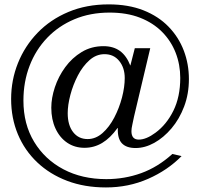

<svg xmlns="http://www.w3.org/2000/svg" viewBox="-20 -698 909 868"><path d="M459 149.4Q362.3 149.4 283.7 119.6Q205.1 89.8 148.2 35.9Q91.3 -18.1 60.8 -91.1Q30.3 -164.1 30.3 -250.5Q30.3 -335.9 61.3 -413.1Q92.3 -490.2 150.1 -550Q208 -609.9 289.3 -644Q370.6 -678.2 471.2 -678.2Q560.5 -678.2 628.4 -651.4Q696.3 -624.5 741.9 -577.4Q787.6 -530.3 810.8 -469.5Q834 -408.7 834 -340.3Q834 -273.4 812.5 -216.6Q791 -159.7 755.4 -117.7Q719.7 -75.7 677.5 -52.2Q635.3 -28.8 592.8 -28.8Q551.3 -28.8 531 -50.3Q510.7 -71.8 512.7 -119.1Q512.2 -119.1 512 -119.1Q511.7 -119.1 511.2 -119.1Q478.5 -73.7 441.9 -51.8Q405.3 -29.8 361.8 -29.8Q317.9 -29.8 283.9 -52.7Q250 -75.7 231 -116.7Q211.9 -157.7 211.9 -210.9Q211.9 -254.9 228 -303.5Q244.1 -352.1 274.9 -394.3Q305.7 -436.5 349.4 -462.9Q393.1 -489.3 447.8 -489.3Q492.2 -489.3 522 -467.8Q551.8 -446.3 569.3 -401.4L589.4 -480H659.2L585.9 -170.9Q582.5 -153.3 578.4 -135.3Q574.2 -117.2 574.2 -105Q574.2 -66.9 607.4 -66.9Q641.1 -66.9 683.1 -98.1Q732.9 -134.8 763.9 -197.5Q794.9 -260.3 794.9 -345.7Q794.9 -405.8 774.2 -459.2Q753.4 -512.7 712.9 -553.7Q672.4 -594.7 613 -617.9Q553.7 -641.1 475.6 -641.1Q388.2 -641.1 316.7 -611.1Q245.1 -581.1 193.4 -527.1Q141.6 -473.1 113.8 -400.6Q85.9 -328.1 85.9 -243.2Q85.9 -136.7 134.3 -56.9Q182.6 22.9 266.8 67.4Q351.1 111.8 460.4 111.8Q543.5 111.8 618.4 84.7Q693.4 57.6 759.3 -2L800.8 7.8Q737.8 71.8 649.4 110.6Q561 149.4 459 149.4ZM376 -69.3Q412.6 -69.3 443.4 -96.4Q474.1 -123.5 496.6 -166.5Q519 -209.5 531.5 -257.1Q543.9 -304.7 543.9 -345.2Q543.9 -391.6 519 -422.4Q494.1 -453.1 452.6 -453.1Q415 -453.1 384.5 -426Q354 -398.9 332 -356.7Q310.1 -314.5 298.1 -268.8Q286.1 -223.1 286.1 -186.5Q286.1 -132.3 310.5 -100.8Q335 -69.3 376 -69.3Z"/></svg>

Font: Kameron Medium
Style: Regular
Weight: 500
Designer: Vernon Adams
Foundry: Vernon Adams
Version: Version 1.100